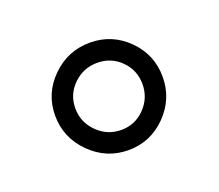

<svg xmlns="http://www.w3.org/2000/svg" viewBox="-50 -685 369 323"><g transform="rotate(-20 134.0 -523.0)"><path d="M91.1 -565.7Q73.2 -548.3 73.2 -523.4Q73.2 -498.5 91.1 -480.7Q108.9 -462.9 133.8 -462.9Q158.7 -462.9 176 -480.7Q193.4 -498.5 193.4 -523.4Q193.4 -548.3 176 -565.7Q158.7 -583 133.8 -583Q108.9 -583 91.1 -565.7ZM65.7 -455.3Q37.1 -483.9 37.1 -523.4Q37.1 -563 65.7 -591.1Q94.2 -619.1 133.8 -619.1Q173.3 -619.1 201.4 -591.1Q229.5 -563 229.5 -523.4Q229.5 -483.9 201.4 -455.3Q173.3 -426.8 133.8 -426.8Q94.2 -426.8 65.7 -455.3Z"/></g></svg>

Font: Amiri
Style: Regular
Weight: 400
Designer: Khaled Hosny
Version: Version 000.108